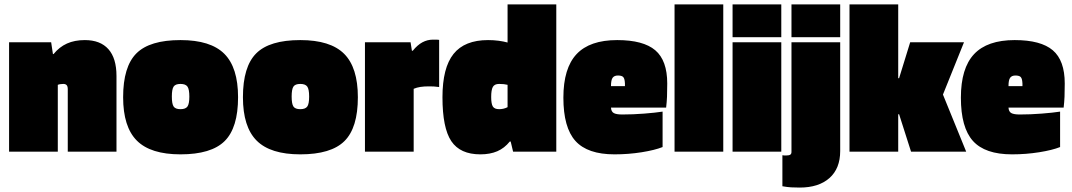

<svg xmlns="http://www.w3.org/2000/svg" viewBox="-20 -685 4840 867"><path d="M241 0H21V-494H211L219 -441H222Q248 -473 282.5 -488.5Q317 -504 363 -504Q433 -504 469.5 -463Q506 -422 506 -342V0H286V-282Q286 -295 281 -300.5Q276 -306 266 -306Q259 -306 252.5 -305Q246 -304 241 -302Z M1055 -246Q1055 -108 994.5 -48Q934 12 795 12Q660 12 598 -50Q536 -112 536 -246Q536 -384 596 -444Q656 -504 795 -504Q931 -504 993 -442Q1055 -380 1055 -246ZM756 -249Q756 -216 764 -204Q772 -192 795 -192Q818 -192 826.5 -204Q835 -216 835 -249Q835 -282 826.5 -294Q818 -306 795 -306Q772 -306 764 -294Q756 -282 756 -249Z M1596 -246Q1596 -108 1535.5 -48Q1475 12 1336 12Q1201 12 1139 -50Q1077 -112 1077 -246Q1077 -384 1137 -444Q1197 -504 1336 -504Q1472 -504 1534 -442Q1596 -380 1596 -246ZM1297 -249Q1297 -216 1305 -204Q1313 -192 1336 -192Q1359 -192 1367.5 -204Q1376 -216 1376 -249Q1376 -282 1367.5 -294Q1359 -306 1336 -306Q1313 -306 1305 -294Q1297 -282 1297 -249Z M1848 0H1628V-494H1834L1840 -456H1844Q1865 -482 1887.5 -494Q1910 -506 1935 -506Q1947 -506 1952 -506Q1957 -506 1963 -505V-292Q1950 -294 1939 -294.5Q1928 -295 1917 -295Q1895 -295 1878.5 -292.5Q1862 -290 1848 -284Z M2272 -665H2492V0H2297L2286 -46H2282Q2258 -16 2225.5 -2Q2193 12 2149 12Q2058 12 2018 -47.5Q1978 -107 1978 -246Q1978 -379 2028 -441.5Q2078 -504 2184 -504Q2209 -504 2231.5 -501Q2254 -498 2272 -493ZM2234 -306Q2213 -306 2205.5 -292.5Q2198 -279 2198 -247Q2198 -216 2205.5 -204Q2213 -192 2234 -192Q2243 -192 2252.5 -194Q2262 -196 2272 -201V-302Q2264 -304 2255 -305Q2246 -306 2234 -306Z M2972 -181V-21Q2937 -7 2877.5 2.5Q2818 12 2755 12Q2633 12 2578.5 -48.5Q2524 -109 2524 -244Q2524 -377 2583.5 -440.5Q2643 -504 2767 -504Q2885 -504 2939 -458Q2993 -412 2993 -308Q2993 -272 2992 -248.5Q2991 -225 2988 -199H2739Q2740 -181 2751.5 -174.5Q2763 -168 2790 -168Q2838 -168 2889 -172Q2940 -176 2972 -181ZM2801 -319Q2799 -334 2792 -339Q2785 -344 2770 -344Q2754 -344 2746.5 -334Q2739 -324 2739 -296H2802Q2802 -303 2802 -308Q2802 -313 2801 -319Z M3246 -665V0H3026V-665Z M3508 -517H3288V-665H3508ZM3508 0H3288V-494H3508Z M3774 -517H3554V-665H3774ZM3591 162Q3570 162 3552.5 161Q3535 160 3513 156V16Q3518 17 3521.5 17Q3525 17 3531 17Q3543 17 3548.5 13.5Q3554 10 3554 1V-494H3774V-3Q3774 76 3725.5 119Q3677 162 3591 162Z M4036 -169V0H3816V-665H4036V-332H4040L4090 -494H4333L4238 -258L4343 0H4094L4040 -169Z M4767 -181V-21Q4732 -7 4672.5 2.5Q4613 12 4550 12Q4428 12 4373.5 -48.5Q4319 -109 4319 -244Q4319 -377 4378.5 -440.5Q4438 -504 4562 -504Q4680 -504 4734 -458Q4788 -412 4788 -308Q4788 -272 4787 -248.5Q4786 -225 4783 -199H4534Q4535 -181 4546.5 -174.5Q4558 -168 4585 -168Q4633 -168 4684 -172Q4735 -176 4767 -181ZM4596 -319Q4594 -334 4587 -339Q4580 -344 4565 -344Q4549 -344 4541.5 -334Q4534 -324 4534 -296H4597Q4597 -303 4597 -308Q4597 -313 4596 -319Z"/></svg>

Font: Blinker Black
Style: Regular
Weight: 900
Designer: Juergen Huber
Foundry: supertype
Version: Version 1.017;hotconv 1.0.117;makeotfexe 2.5.65602